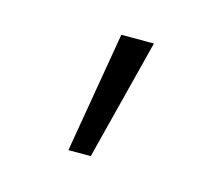

<svg xmlns="http://www.w3.org/2000/svg" viewBox="-46 -177 342 307"><g transform="rotate(15 125.0 -24.0)"><path d="M125 76H88L122 -124H176Z"/></g></svg>

Font: Inconsolata UltraCondensed Black
Style: Regular
Weight: 900
Width: 1
Monospace: yes
Designer: Raph Levien, Cyreal, Brenton Simpson
Foundry: Raph Levien, Cyreal, Google
Version: Version 3.001; ttfautohint (v1.8.2.53-6de2)